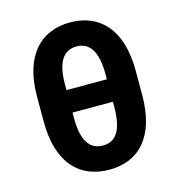

<svg xmlns="http://www.w3.org/2000/svg" viewBox="-110 -831 875 937"><g transform="rotate(-15 328.0 -362.0)"><path d="M576.7 -425.1C576.3 -635.7 474.4 -734.4 327.8 -734.4C180 -734.4 78.5 -634.6 78.8 -425.1V-300.1C78.5 -88.1 180.4 9.9 329.2 9.9C476.2 9.9 576.3 -88.1 576.7 -300.1ZM430 -280.9C429.7 -157 390.6 -112.2 329.2 -112.2C261.7 -112.2 225.5 -163.7 225.9 -280.9V-306.1H430ZM225.9 -419.7V-446.7C225.5 -560.4 261.4 -612.9 327.8 -612.9C389.9 -612.9 429.7 -566.4 430 -446.7V-419.7Z"/></g></svg>

Font: Karasuma Gothic
Style: Bold
Weight: 700
Designer: Rasmus Andersson / Ryoko Nishizuka
Foundry: Genbu
Version: Version 1.00